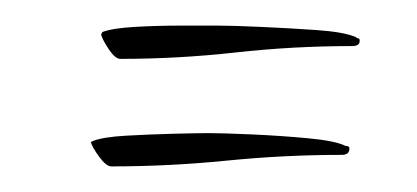

<svg xmlns="http://www.w3.org/2000/svg" viewBox="-20 -183 326 150"><path d="M74 -137Q70 -137 65 -144.5Q60 -152 59 -156L60 -158Q68 -161 85.5 -162Q103 -163 122 -163Q141 -163 150 -163Q161 -163 183.5 -162Q206 -161 227.5 -159.5Q249 -158 258 -154Q259 -153 260 -153Q261 -153 261 -151Q261 -147 255 -147Q209 -147 164 -142Q119 -137 74 -137ZM67 -53Q63 -53 57.5 -60.5Q52 -68 51 -72L53 -73Q61 -76 78.5 -77Q96 -78 115 -78.5Q134 -79 143 -79Q154 -79 176.5 -78Q199 -77 220.5 -75Q242 -73 250 -69Q253 -69 253 -67Q253 -62 247 -62Q202 -62 157 -57.5Q112 -53 67 -53Z"/></svg>

Font: Bonheur Royale
Style: Regular
Weight: 400
Designer: Robert E. Leuschke
Foundry: Robert E. Leuschke
Version: Version 1.010; ttfautohint (v1.8.3)